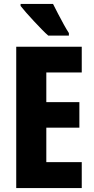

<svg xmlns="http://www.w3.org/2000/svg" viewBox="-20 -950 474 970"><path d="M393 0H62V-714H393V-584H214V-434H381V-305H214V-131H393ZM248 -930Q258 -910 273 -881Q288 -852 303 -825Q318 -798 328 -783V-770H224Q211 -781 191.5 -801Q172 -821 151 -843.5Q130 -866 112 -886.5Q94 -907 84 -920V-930Z"/></svg>

Font: Noto Sans Khmer ExtraCondensed ExtraBold
Style: Regular
Weight: 800
Width: 2
Designer: Danh Hong and the Monotype Design Team
Foundry: Monotype Imaging Inc.
Version: Version 2.004